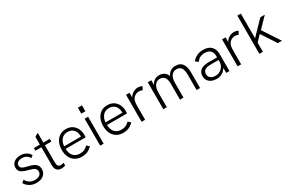

<svg xmlns="http://www.w3.org/2000/svg" viewBox="115 -1863 4516 3037"><g transform="rotate(-30 2372.5 -345.0)"><path d="M34 -105 79 -141Q98 -98 139 -72Q180 -46 235 -46Q288 -46 320 -69.5Q352 -93 352 -134Q352 -165 334 -184Q316 -203 289.5 -213Q263 -223 216 -235Q143 -253 102 -281Q61 -309 61 -370Q61 -428 106.5 -464Q152 -500 225 -500Q281 -500 326 -475.5Q371 -451 396 -405L355 -375Q313 -449 223 -449Q177 -449 148 -428.5Q119 -408 119 -375Q119 -340 146 -322.5Q173 -305 234 -291Q291 -278 327 -264Q363 -250 388 -220.5Q413 -191 413 -141Q413 -74 364.5 -33.5Q316 7 235 7Q164 7 111.5 -24.5Q59 -56 34 -105Z M579 -116V-443H470V-493H579V-634L643 -671V-493H760V-443H643V-131Q643 -89 657 -67.5Q671 -46 704 -46Q729 -46 760 -55V-5Q724 7 689 7Q637 7 608 -23.5Q579 -54 579 -116Z M836 -243Q836 -315 861.5 -373.5Q887 -432 936 -466Q985 -500 1053 -500Q1125 -500 1172.5 -467.5Q1220 -435 1243 -383Q1266 -331 1266 -273Q1266 -247 1263 -230H898Q900 -145 943 -98Q986 -51 1061 -51Q1107 -51 1140.5 -65.5Q1174 -80 1206 -114L1251 -74Q1209 -31 1164.5 -12Q1120 7 1061 7Q990 7 939 -25.5Q888 -58 862 -114.5Q836 -171 836 -243ZM1205 -277V-295Q1205 -332 1189 -367Q1173 -402 1139 -424.5Q1105 -447 1054 -447Q986 -447 944.5 -399Q903 -351 898 -277Z M1397 -493H1460V0H1397ZM1391 -697H1466V-589H1391Z M1592 -243Q1592 -315 1617.5 -373.5Q1643 -432 1692 -466Q1741 -500 1809 -500Q1881 -500 1928.5 -467.5Q1976 -435 1999 -383Q2022 -331 2022 -273Q2022 -247 2019 -230H1654Q1656 -145 1699 -98Q1742 -51 1817 -51Q1863 -51 1896.5 -65.5Q1930 -80 1962 -114L2007 -74Q1965 -31 1920.5 -12Q1876 7 1817 7Q1746 7 1695 -25.5Q1644 -58 1618 -114.5Q1592 -171 1592 -243ZM1961 -277V-295Q1961 -332 1945 -367Q1929 -402 1895 -424.5Q1861 -447 1810 -447Q1742 -447 1700.5 -399Q1659 -351 1654 -277Z M2153 -493H2217V-407Q2239 -450 2282 -475Q2325 -500 2368 -500Q2413 -500 2448 -481L2417 -424Q2387 -438 2357 -438Q2314 -438 2277.5 -413.5Q2241 -389 2226 -339Q2217 -309 2217 -241V0H2153Z M2550 -493H2614V-404Q2635 -452 2672.5 -476Q2710 -500 2758 -500Q2867 -500 2905 -402Q2952 -500 3057 -500Q3142 -500 3181.5 -444Q3221 -388 3221 -294V0H3158V-280Q3158 -360 3131 -402.5Q3104 -445 3043 -445Q2986 -445 2952 -399.5Q2918 -354 2918 -266V0H2854V-289Q2854 -445 2741 -445Q2683 -445 2648.5 -398.5Q2614 -352 2614 -260V0H2550Z M3697 -92Q3671 -45 3626 -19Q3581 7 3526 7Q3443 7 3395 -34Q3347 -75 3347 -143Q3347 -181 3362 -209Q3377 -237 3403 -254Q3451 -286 3539 -286H3696V-307Q3696 -375 3661 -410Q3626 -445 3558 -445Q3512 -445 3476 -427Q3440 -409 3407 -368L3361 -407Q3438 -500 3562 -500Q3656 -500 3707 -450Q3758 -400 3758 -307V0H3700ZM3532 -45Q3576 -45 3614 -66.5Q3652 -88 3674 -126Q3696 -164 3696 -211V-238H3547Q3478 -238 3444 -213Q3411 -189 3411 -143Q3411 -98 3443 -71.5Q3475 -45 3532 -45Z M3907 -493H3971V-407Q3993 -450 4036 -475Q4079 -500 4122 -500Q4167 -500 4202 -481L4171 -424Q4141 -438 4111 -438Q4068 -438 4031.5 -413.5Q3995 -389 3980 -339Q3971 -309 3971 -241V0H3907Z M4466 -269 4368 -166V0H4304V-697H4368V-247L4606 -493H4688L4512 -312L4717 0H4642Z"/></g></svg>

Font: Hanken Grotesk Light
Style: Regular
Weight: 300
Designer: Alfredo Marco Pradil
Foundry: Hanken Design Co.
Version: Version 3.014